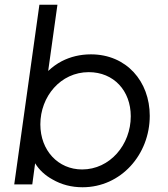

<svg xmlns="http://www.w3.org/2000/svg" viewBox="-20 -777 706 809"><path d="M328 12C490 12 611 -126 611 -289C611 -434 513 -548 363 -548C318 -548 277 -538 240 -519C219 -508 200 -494 183 -478L222 -757H146L40 0H116L128 -89C145 -61 170 -38 201 -21C239 1 281 12 328 12ZM326 -63C225 -63 150 -143 150 -253C150 -370 235 -473 354 -473C459 -473 531 -395 531 -287C531 -167 443 -63 326 -63Z"/></svg>

Font: Plus Jakarta Sans
Style: Italic
Weight: 400
Italic angle: -8°
Designer: Gumpita Rahayu
Foundry: Tokotype
Version: Version 2.071;gftools[0.9.30]